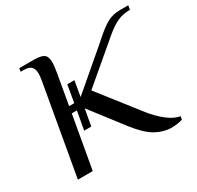

<svg xmlns="http://www.w3.org/2000/svg" viewBox="-145 -829 1035 1007"><g transform="rotate(-30 372.5 -325.0)"><path d="M584 -565 354 -370 542 -130Q578 -85 617.5 -54.5Q657 -24 692 -19L689 0Q657 10 622 10Q575 10 528.5 -15.5Q482 -41 428 -110L277 -306L259 -206H216L236 -317H205L149 0H59L154 -540Q159 -568 159 -585Q159 -612 146 -626Q133 -640 102 -640H82L85 -660H175Q217 -660 234 -647.5Q251 -635 251 -599Q251 -582 244 -540L212 -357H243L261 -461H304L288 -368L507 -555Q531 -576 532 -577Q580 -620 614.5 -640Q649 -660 695 -660H745L741 -635Q699 -635 665 -620Q631 -605 584 -565Z"/></g></svg>

Font: Philosopher
Style: Italic
Weight: 400
Italic angle: -10°
Designer: Jovanny Lemonad
Foundry: Jovanny Lemonad
Version: Version 2.000